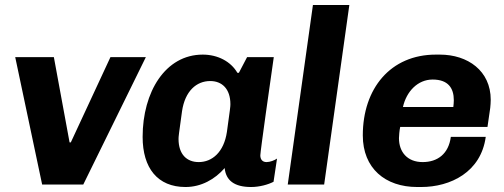

<svg xmlns="http://www.w3.org/2000/svg" viewBox="-20 -740 2022 770"><path d="M314 0 565 -511H423L264 -169H259L196 -511H41L149 0Z M1078 -511H971L938 -448H932C906 -493 854 -521 793 -521C643 -521 552 -371 552 -191C552 -66 612 10 724 10C787 10 842 -21 881 -66C886 -17 919 10 987 10C1021 10 1056 0 1077 -11L1091 -104C1081 -97 1063 -90 1049 -90C1033 -90 1024 -100 1024 -117C1024 -132 1065 -421 1078 -511ZM890 -211C878 -130 831 -90 777 -90C729 -90 696 -121 696 -183C696 -192 697 -201 710 -294C722 -375 768 -415 823 -415C870 -415 904 -384 904 -322C904 -313 903 -304 890 -211Z M1134 0H1280L1381 -720H1235Z M1928 -191H1788C1779 -123 1735 -90 1675 -90C1613 -90 1580 -131 1580 -186C1580 -193 1582 -219 1585 -231H1935L1946 -307C1947 -318 1948 -329 1948 -340C1948 -456 1856 -521 1744 -521H1728C1546 -521 1435 -385 1435 -197C1435 -65 1525 10 1653 10H1669C1787 10 1909 -50 1928 -191ZM1715 -421C1777 -421 1800 -387 1800 -338C1800 -329 1799 -320 1798 -311H1596C1610 -373 1655 -421 1715 -421Z"/></svg>

Font: Chivo
Style: Bold Italic
Weight: 700
Italic angle: -8°
Designer: Hector Gatti
Foundry: Omnibus-Type
Version: Version 1.003;PS 001.003;hotconv 1.0.70;makeotf.lib2.5.58329